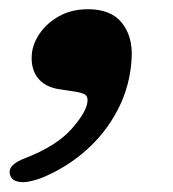

<svg xmlns="http://www.w3.org/2000/svg" viewBox="-35 -192 365 406"><path d="M89.5 -3.5Q60.5 -8 45.8 -26.2Q31 -44.5 32 -72Q32.5 -96.5 48 -119.8Q63.5 -143 90 -157.8Q116.5 -172.5 151 -172.5Q199.5 -172.5 222.5 -144Q245.5 -115.5 243.5 -70.5Q240.5 -11 214.5 39.2Q188.5 89.5 146 126.8Q103.5 164 51 185Q23 195 7 192.8Q-9 190.5 -13 180Q-22 157.5 18 142.5Q84 117 116 81Q148 45 150 22.5Q151 12 144.8 8Q138.5 4 122 1.5Z"/></svg>

Font: Fraunces 9pt S000
Style: Bold Italic
Weight: 700
Italic angle: -16°
Version: Version 1.000; ttfautohint (v1.8.3)